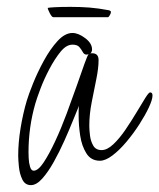

<svg xmlns="http://www.w3.org/2000/svg" viewBox="-20 -511 464 559"><path d="M70 28Q53 28 45 11.5Q37 -5 35 -26Q33 -47 33 -58Q33 -96 40 -138.5Q47 -181 58 -218Q63 -235 76 -267.5Q89 -300 107.5 -334Q126 -368 147.5 -391.5Q169 -415 191 -415Q208 -415 228 -400Q248 -385 248 -367Q248 -360 243 -355Q244 -356 248 -356Q267 -356 267 -336Q267 -313 260.5 -281Q254 -249 247 -213.5Q240 -178 240 -145Q240 -133 242 -116.5Q244 -100 251.5 -87Q259 -74 276 -74Q292 -74 310 -91Q328 -108 345 -133Q362 -158 377 -183Q392 -208 402.5 -225Q413 -242 417 -242Q424 -242 424 -233Q424 -221 413.5 -198.5Q403 -176 386 -149.5Q369 -123 348.5 -98.5Q328 -74 307.5 -58.5Q287 -43 271 -43Q245 -43 231.5 -64.5Q218 -86 213.5 -116Q209 -146 209 -172Q209 -181 209 -189Q209 -197 210 -203Q204 -189 193 -161.5Q182 -134 167.5 -101.5Q153 -69 136.5 -39.5Q120 -10 103 9Q86 28 70 28ZM78 -14Q91 -14 107 -38Q123 -62 140.5 -99.5Q158 -137 174 -180Q190 -223 203.5 -261.5Q217 -300 226 -325.5Q235 -351 238 -353L232 -352Q225 -352 221 -359.5Q217 -367 211 -374Q205 -381 191 -381Q173 -381 156 -360Q139 -339 123.5 -309.5Q108 -280 97.5 -252Q87 -224 83 -210Q63 -141 63 -68Q63 -64 63.5 -50.5Q64 -37 67.5 -25.5Q71 -14 78 -14ZM135 -461Q131 -461 125 -472.5Q119 -484 119 -488Q122 -489 140 -490Q158 -491 185 -491Q215 -491 240.5 -489Q266 -487 298 -481Q303 -479 303 -476Q303 -472 299.5 -466.5Q296 -461 295 -461Z"/></svg>

Font: Licorice
Style: Regular
Weight: 400
Designer: Robert E. Leuschke
Foundry: Robert E. Leuschke
Version: Version 1.010; ttfautohint (v1.8.3)